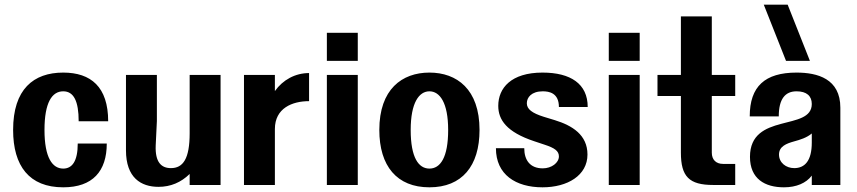

<svg xmlns="http://www.w3.org/2000/svg" viewBox="-20 -790 3659 820"><path d="M250 10C376 10 436 -59 436 -177H312C312 -101 288 -70 250 -70C204 -70 170 -116 170 -235C170 -352 202 -400 250 -400C295 -400 316 -358 316 -272H442C442 -419 368 -480 250 -480C123 -480 36 -409 36 -235C36 -81 105 10 250 10Z M650 -470H518V-148C518 -31 582 8 657 8C709 8 753 -11 790 -47V0H922V-470H790V-221C790 -112 762 -72 710 -72C669 -72 642 -97 645 -169L650 -273Z M1022 0H1154V-239C1154 -328 1228 -358 1300 -358V-478C1241 -478 1188 -449 1154 -401V-470H1022Z M1376 0H1508V-470H1376ZM1376 -530H1508V-650H1376Z M1814 -400C1858 -400 1894 -352 1894 -235C1894 -116 1860 -70 1814 -70C1768 -70 1734 -116 1734 -235C1734 -352 1770 -400 1814 -400ZM1814 -480C1697 -480 1600 -409 1600 -235C1600 -81 1675 10 1814 10C1953 10 2028 -81 2028 -235C2028 -409 1931 -480 1814 -480Z M2297 10C2404 10 2489 -41 2489 -130C2489 -214 2424 -254 2349 -277L2303 -291C2252 -307 2230 -324 2230 -349C2230 -374 2250 -400 2298 -400C2324 -400 2367 -394 2367 -333H2490C2490 -432 2417 -480 2297 -480C2163 -480 2108 -414 2108 -338C2108 -278 2144 -226 2261 -187L2306 -172C2349 -158 2367 -145 2367 -122C2367 -95 2336 -71 2298 -71C2244 -71 2219 -106 2219 -157H2098C2098 -44 2183 10 2297 10Z M2580 0H2712V-470H2580ZM2580 -530H2712V-650H2580Z M2888 -138C2888 -36 2923 0 3026 0H3120V-90H3068C3038 -90 3020 -108 3020 -138V-380H3120V-470H3020V-720H2888V-470H2788V-380H2888Z M3183 -120C3183 -26 3247 10 3328 10C3381 10 3423 -8 3447 -40V0H3569V-330C3569 -454 3471 -480 3382 -480C3247 -480 3182 -421 3182 -293H3306C3306 -367 3333 -400 3382 -400C3425 -400 3447 -380 3447 -346C3447 -228 3183 -312 3183 -120ZM3372 -72C3337 -72 3307 -95 3307 -130C3307 -165 3339 -177 3371 -186C3397 -193 3426 -202 3447 -220V-181C3447 -103 3417 -72 3372 -72ZM3337 -530H3439L3344 -770H3242Z"/></svg>

Font: Tanklager Original
Style: Regular
Weight: 400
Designer: Ariel Martín Pérez
Foundry: Tunera Type Foundry
Version: Version 1.000;Glyphs 3.3 (3310)